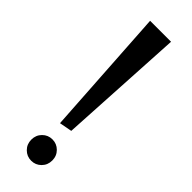

<svg xmlns="http://www.w3.org/2000/svg" viewBox="-225 -662 687 687"><g transform="rotate(45 118.0 -318.5)"><path d="M155.5 -6.5Q140 9 118 9Q96 9 80.5 -6.5Q65 -22 65 -45Q65 -68 80.5 -83.5Q96 -99 118 -99Q140 -99 155.5 -83.5Q171 -68 171 -45Q171 -22 155.5 -6.5ZM171 -646 144 -168 96 -159 65 -646Z"/></g></svg>

Font: Average Sans
Style: Regular
Weight: 400
Designer: Eduardo Rodriguez Tunni
Foundry: Eduardo Rodriguez Tunni
Version: Version 1.001